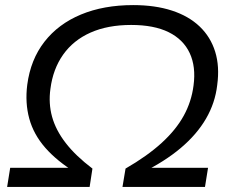

<svg xmlns="http://www.w3.org/2000/svg" viewBox="-20 -734 911 754"><path d="M8 0 20 -75H279V-55Q204 -101 158 -153.5Q112 -206 95 -268Q78 -330 87 -401Q100 -500 154.5 -570Q209 -640 298 -677Q387 -714 503 -714Q589 -714 655 -692.5Q721 -671 764 -630Q807 -589 825 -531Q843 -473 833 -400Q825 -330 789 -268Q753 -206 689.5 -152.5Q626 -99 536 -55L540 -75H797L785 0H461L473 -72Q558 -121 614.5 -172.5Q671 -224 701.5 -279.5Q732 -335 740 -398Q750 -472 725 -525.5Q700 -579 642.5 -607.5Q585 -636 495 -636Q403 -636 335.5 -606Q268 -576 228 -519.5Q188 -463 178 -385Q170 -328 184.5 -275.5Q199 -223 238 -172.5Q277 -122 343 -72L332 0Z"/></svg>

Font: Nunito Sans 10pt SemiExpanded
Style: Italic
Weight: 400
Width: 6
Italic angle: -9°
Designer: Vernon Adams
Foundry: Vernon Adams
Version: Version 3.101;gftools[0.9.27]